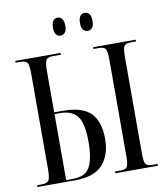

<svg xmlns="http://www.w3.org/2000/svg" viewBox="-97 -991 927 1071"><g transform="rotate(-10 367.0 -455.5)"><path d="M456 -809Q440 -809 430 -820.5Q420 -832 420 -859Q420 -887 430 -899Q440 -911 456 -911Q471 -911 481 -899Q491 -887 491 -859Q491 -832 481 -820.5Q471 -809 456 -809ZM301 -809Q287 -809 277 -820.5Q267 -832 267 -859Q267 -887 277 -899Q287 -911 301 -911Q316 -911 326.5 -899Q337 -887 337 -859Q337 -832 326.5 -820.5Q316 -809 301 -809ZM28 0V-10H54Q85 -10 94 -25Q103 -40 103 -88V-627Q103 -677 94 -690.5Q85 -704 56 -704H28V-714H285V-704H239Q210 -704 201 -690Q192 -676 192 -629V-394H240Q351 -394 398.5 -345.5Q446 -297 446 -199Q446 -108 398 -54Q350 0 237 0ZM469 0V-10H500Q529 -10 537.5 -23.5Q546 -37 546 -83V-629Q546 -676 537.5 -690Q529 -704 500 -704H469V-714H710V-704H679Q651 -704 642.5 -690Q634 -676 634 -629V-83Q634 -37 642.5 -23.5Q651 -10 679 -10H710V0ZM230 -10Q301 -10 326.5 -56.5Q352 -103 352 -199Q352 -302 322 -343Q292 -384 221 -384H192V-10Z"/></g></svg>

Font: Noto Serif Display ExtraCondensed
Style: Regular
Weight: 400
Width: 2
Designer: Monotype Design Team
Foundry: Monotype Imaging Inc.
Version: Version 2.009